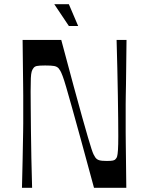

<svg xmlns="http://www.w3.org/2000/svg" viewBox="-20 -889 700 909"><path d="M84 0Q86 -78 87 -128Q88 -178 88.5 -209.5Q89 -241 89.5 -262.5Q90 -284 90 -303.5Q90 -323 90 -350Q90 -377 90 -396.5Q90 -416 90 -437.5Q90 -459 89.5 -490.5Q89 -522 88.5 -572Q88 -622 87 -700H270Q304 -572 328.5 -482Q353 -392 369.5 -333Q386 -274 396.5 -238.5Q407 -203 413 -184.5Q419 -166 423 -158Q427 -150 431 -144Q438 -134 449.5 -130.5Q461 -127 485 -127Q506 -127 515 -129Q524 -131 528 -137Q532 -140 534.5 -148.5Q537 -157 538.5 -179Q540 -201 540 -245Q540 -276 539.5 -325.5Q539 -375 538 -436Q537 -497 535.5 -564.5Q534 -632 532 -700H579Q578 -622 577.5 -572Q577 -522 576.5 -490.5Q576 -459 575.5 -437.5Q575 -416 575 -396.5Q575 -377 575 -350Q575 -323 575 -303.5Q575 -284 575 -262.5Q575 -241 575.5 -209.5Q576 -178 576.5 -128Q577 -78 578 0H425Q389 -133 363.5 -226Q338 -319 321 -379.5Q304 -440 293.5 -476Q283 -512 276.5 -529Q270 -546 266 -553Q262 -560 258 -565Q250 -574 236.5 -576.5Q223 -579 194 -579Q165 -579 154 -576.5Q143 -574 138 -566Q133 -560 130 -550Q127 -540 126 -519Q125 -498 125 -456Q125 -427 125.5 -379Q126 -331 126.5 -270Q127 -209 128.5 -140.5Q130 -72 132 0ZM306 -766 237 -869H306L350 -766Z"/></svg>

Font: Ojuju Medium
Style: Regular
Weight: 500
Designer: Chisaokwu Joboson, Mirko Velimirovic
Foundry: Udi Foundry
Version: Version 1.000